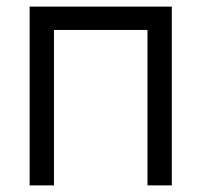

<svg xmlns="http://www.w3.org/2000/svg" viewBox="-20 -560 609 580"><path d="M69.5 0H143V-469.5H425.5V0H499V-540H69.5Z"/></svg>

Font: Eudonet
Style: Regular
Weight: 400
Designer: Mikhail Sharanda
Foundry: Mikhail Sharanda
Version: Version 4.503;Glyphs 3.1.2 (3151)